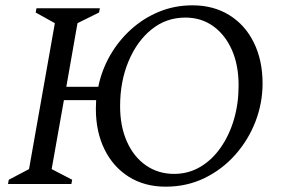

<svg xmlns="http://www.w3.org/2000/svg" viewBox="-20 -691 1066 721"><path d="M10 0 13 -16 89 -56 186 -604 114 -644 117 -660H355L352 -644L271 -604L229 -365H349Q362 -428 393.5 -483Q425 -538 472 -580.5Q519 -623 577.5 -647Q636 -671 703 -671Q782 -671 841.5 -634Q901 -597 933.5 -530.5Q966 -464 966 -378Q966 -304 939.5 -235Q913 -166 864 -110.5Q815 -55 748.5 -22.5Q682 10 602 10Q523 10 464 -27Q405 -64 372.5 -130Q340 -196 340 -282Q340 -299 341 -315H220L174 -56L251 -16L248 0ZM634 -38Q687 -38 731.5 -64Q776 -90 808.5 -136.5Q841 -183 858.5 -242.5Q876 -302 876 -370Q876 -446 851 -503Q826 -560 781 -592.5Q736 -625 676 -625Q604 -625 549 -580.5Q494 -536 462.5 -460.5Q431 -385 431 -292Q431 -217 456.5 -159.5Q482 -102 528 -70Q574 -38 634 -38Z"/></svg>

Font: Spectral
Style: Italic
Weight: 400
Italic angle: -10°
Designer: Jean-Baptiste Levee
Foundry: Production Type
Version: Version 2.001